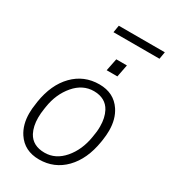

<svg xmlns="http://www.w3.org/2000/svg" viewBox="-215 -990 975 1104"><g transform="rotate(30 273.0 -438.0)"><path d="M226.5 10Q129.5 10 80.5 -64Q45.5 -117 45.5 -193Q45.5 -223 51 -256L53 -272Q72.5 -396 142 -467Q211.5 -538 313 -538Q409.5 -538 458.5 -464Q493.5 -411 493.5 -335Q493.5 -305 488.5 -272L486 -256Q466 -132.5 396.8 -61.2Q327.5 10 226.5 10ZM234.5 -39.5Q307.5 -39.5 360.8 -101.5Q414 -163.5 429 -256Q433 -280 434.8 -295.2Q436.5 -310.5 436.5 -330Q436.5 -387 415 -428Q383 -488 305 -488.5Q231.5 -488.5 177.8 -425.8Q124 -363 110 -272L107.5 -256Q102.5 -224.5 102.5 -196Q102.5 -139.5 123.5 -99Q155.5 -39.5 234.5 -39.5ZM378.5 -629H307.5L324 -711H394.5ZM537.5 -838H232L240 -885.5H545.5Z"/></g></svg>

Font: Roberto Sans Light
Style: Italic
Weight: 300
Italic angle: -11°
Designer: Google
Version: Version 1.00;June 11, 2020;FontCreator 12.0.0.2522 64-bit; t